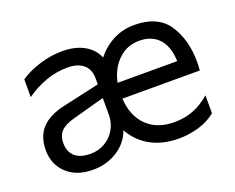

<svg xmlns="http://www.w3.org/2000/svg" viewBox="-96 -720 1094 895"><g transform="rotate(-20 451.5 -272.5)"><path d="M51 -149Q51 -216 88 -256.5Q125 -297 201 -314L384 -355V-384Q384 -430 355.5 -453.5Q327 -477 278 -477Q222 -477 169 -458Q116 -439 70 -406V-494Q111 -522 167.5 -539.5Q224 -557 281 -557Q344 -557 388 -532.5Q432 -508 450 -464Q484 -507 532 -532Q580 -557 636 -557Q755 -557 805 -480.5Q855 -404 855 -295Q855 -279 853 -253H469Q474 -166 524.5 -116.5Q575 -67 660 -67Q710 -67 752 -82.5Q794 -98 838 -135V-46Q802 -17 754 -2.5Q706 12 654 12Q574 12 515 -20.5Q456 -53 423 -113Q403 -56 349.5 -22Q296 12 229 12Q147 12 99 -33Q51 -78 51 -149ZM242 -62Q283 -62 315.5 -81.5Q348 -101 366 -133.5Q384 -166 384 -204V-287L226 -244Q179 -231 159 -209.5Q139 -188 139 -152Q139 -110 165 -86Q191 -62 242 -62ZM769 -330Q766 -405 730.5 -442.5Q695 -480 634 -480Q573 -480 530 -438.5Q487 -397 473 -330Z"/></g></svg>

Font: Application
Style: Regular
Weight: 400
Designer: Wei Huang
Foundry: Wei Huang
Version: Version 0.012